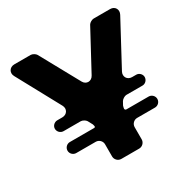

<svg xmlns="http://www.w3.org/2000/svg" viewBox="-158 -848 981 994"><g transform="rotate(-30 332.5 -350.5)"><path d="M518 -390 657 -649C671 -675 655 -701 627 -701H528C518 -701 502 -692 497 -683L372 -451C358 -424 325 -424 311 -450L183 -683C178 -692 162 -701 152 -701H54C25 -701 9 -674 23 -649L163 -391C177 -366 161 -339 132 -339H102C84 -339 69 -324 69 -307C69 -289 84 -274 102 -274H205C215 -274 231 -265 236 -256L251 -228C252 -226 254 -217 254 -216C254 -212 251 -209 248 -209H102C84 -209 69 -194 69 -176C69 -158 84 -143 102 -143H219C238 -143 254 -127 254 -108V-35C254 -16 270 0 289 0H396C415 0 431 -16 431 -35V-108C431 -127 447 -143 466 -143H573C591 -143 606 -158 606 -176C606 -194 591 -209 573 -209H440C435 -209 431 -213 431 -218C431 -221 434 -233 435 -235L446 -255C451 -264 467 -274 477 -274H574C591 -274 606 -289 606 -307C606 -324 591 -339 574 -339H549C521 -339 505 -365 518 -390Z"/></g></svg>

Font: Trueno
Style: RoundBd
Weight: 700
Designer: Julieta Ulanovsky, Jasper
Foundry: Julieta Ulanovsky, Cannot Into Space Fonts
Version: Version 3.001